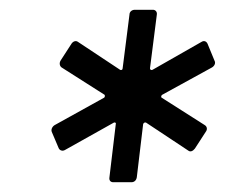

<svg xmlns="http://www.w3.org/2000/svg" viewBox="-20 -767 460 393"><path d="M212 -394H249C255 -394 259 -398 260 -404L273 -513C274 -516 277 -517 279 -516L365 -459C370 -455 375 -458 379 -463L401 -497C405 -502 404 -508 399 -511L311 -567C309 -568 310 -572 312 -573L414 -629C419 -632 422 -638 419 -643L405 -677C403 -682 398 -685 392 -681L292 -624C290 -623 287 -624 287 -627L301 -737C302 -743 298 -747 293 -747H256C250 -747 245 -743 245 -737L231 -627C231 -624 228 -623 226 -624L140 -681C135 -685 129 -682 126 -677L104 -643C101 -638 102 -632 106 -629L194 -573C195 -572 195 -568 193 -567L92 -511C87 -508 84 -502 86 -497L100 -464C102 -459 108 -457 113 -460L213 -516C215 -517 218 -516 217 -513L204 -404C203 -398 206 -394 212 -394Z"/></svg>

Font: Barlow Semi Condensed Medium
Style: Italic
Weight: 500
Width: 4
Italic angle: -7°
Designer: Jeremy Tribby
Foundry: Tribby Type
Version: Version 1.422;hotconv 1.0.109;makeotfexe 2.5.65596